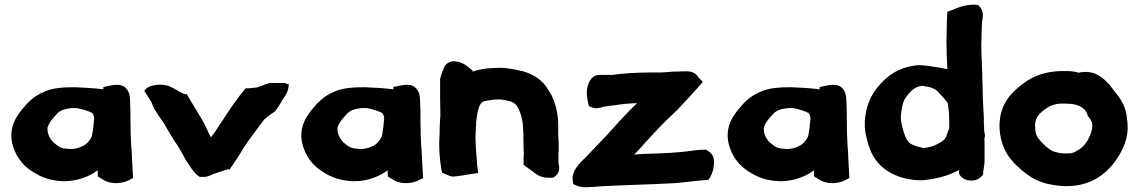

<svg xmlns="http://www.w3.org/2000/svg" viewBox="-20 -775 4873 821"><path d="M39 -140C51 -107 70 -79 98 -56C139 -25 182 -2 253 0C311 0 362 -20 398 -47V-21L425 -4C459 15 507 10 536 -7L549 -14L547 -52C546 -63 546 -73 545 -85L544 -107C544 -120 542 -137 541 -155C539 -196 538 -213 538 -254C538 -289 538 -313 536 -346C536 -360 534 -379 522 -394C500 -424 455 -409 442 -407L422 -403V-393C385 -398 334 -401 301 -402C253 -402 204 -400 165 -381C126 -364 102 -341 74 -307C37 -262 14 -209 39 -140ZM183 -224V-229C186 -239 192 -252 204 -266C232 -300 238 -306 286 -313H310L311 -312H312C328 -310 362 -299 374 -292C376 -290 379 -287 383 -272C381 -247 378 -216 373 -194C371 -185 358 -167 351 -162C339 -150 309 -138 285 -138H278C242 -140 235 -144 211 -164C196 -177 183 -199 183 -224Z M597 -387 627 -339 640 -308H641C653 -288 664 -271 679 -251C694 -224 711 -196 728 -169C741 -152 752 -132 764 -110C773 -91 787 -72 797 -57C805 -46 815 -30 835 -18L840 -19C864 -16 881 -25 892 -31L956 -52L961 -49C983 -81 1005 -114 1025 -148C1051 -187 1081 -225 1109 -263C1122 -275 1135 -285 1154 -297C1169 -314 1175 -327 1183 -339L1184 -340V-343C1188 -351 1218 -379 1214 -420L1212 -414L1199 -420H1133C1110 -414 1095 -406 1079 -401L1038 -397L1031 -398C993 -354 961 -306 930 -257C911 -232 899 -206 881 -188C875 -199 868 -217 861 -231C836 -282 803 -328 778 -374L774 -371C753 -378 741 -388 717 -400L700 -408C669 -417 630 -413 610 -400Z M1279 -140C1291 -107 1310 -79 1338 -56C1379 -25 1422 -2 1493 0C1551 0 1602 -20 1638 -47V-21L1665 -4C1699 15 1747 10 1776 -7L1789 -14L1787 -52C1786 -63 1786 -73 1785 -85L1784 -107C1784 -120 1782 -137 1781 -155C1779 -196 1778 -213 1778 -254C1778 -289 1778 -313 1776 -346C1776 -360 1774 -379 1762 -394C1740 -424 1695 -409 1682 -407L1662 -403V-393C1625 -398 1574 -401 1541 -402C1493 -402 1444 -400 1405 -381C1366 -364 1342 -341 1314 -307C1277 -262 1254 -209 1279 -140ZM1423 -224V-229C1426 -239 1432 -252 1444 -266C1472 -300 1478 -306 1526 -313H1550L1551 -312H1552C1568 -310 1602 -299 1614 -292C1616 -290 1619 -287 1623 -272C1621 -247 1618 -216 1613 -194C1611 -185 1598 -167 1591 -162C1579 -150 1549 -138 1525 -138H1518C1482 -140 1475 -144 1451 -164C1436 -177 1423 -199 1423 -224Z M1858 -159C1858 -118 1862 -82 1868 -48L1871 -36L1898 -25C1903 -22 1915 -18 1929 -21C1954 -23 1984 -30 2001 -32L2025 -35L2022 -56C2021 -63 2020 -69 2020 -73V-75C2017 -112 2014 -148 2013 -187V-195C2014 -198 2014 -206 2014 -208C2014 -216 2015 -225 2015 -236V-237L2016 -240V-252C2016 -254 2016 -253 2017 -261C2021 -300 2029 -332 2046 -341C2069 -346 2089 -350 2113 -350C2121 -350 2125 -349 2132 -348H2133L2148 -345C2168 -342 2179 -335 2189 -324C2205 -300 2217 -263 2217 -217V-215C2218 -208 2218 -200 2218 -192C2218 -172 2219 -154 2219 -136V-133C2220 -129 2220 -124 2220 -118C2220 -112 2220 -106 2219 -102V-70L2259 -41C2270 -33 2291 -13 2329 -15H2345L2352 -20C2381 -39 2369 -71 2368 -80V-118C2369 -124 2369 -132 2369 -137V-151C2369 -168 2368 -182 2367 -198V-237C2367 -302 2350 -356 2320 -398C2296 -436 2258 -458 2214 -471H2212C2185 -477 2152 -485 2114 -485C2103 -485 2096 -484 2089 -484C2055 -483 2030 -478 2000 -469L2001 -473L1989 -483C1978 -492 1958 -509 1931 -512C1902 -518 1880 -499 1875 -476C1869 -465 1866 -452 1862 -439V-360C1862 -335 1863 -315 1863 -291V-275L1862 -267V-266C1862 -256 1860 -241 1860 -226V-209C1860 -195 1858 -177 1858 -159Z M2429 -2 2431 12 2444 18C2464 27 2482 26 2503 25C2620 16 2746 15 2868 8C2915 4 2955 -2 2997 -5L3010 -6L3017 -18C3028 -37 3034 -60 3033 -88C3032 -115 3013 -127 2999 -135H2993C2975 -135 2958 -133 2941 -131C2877 -121 2807 -119 2734 -117L2703 -115C2698 -115 2695 -114 2691 -114C2692 -115 2694 -117 2696 -118C2709 -131 2723 -147 2736 -162C2758 -187 2783 -212 2807 -238C2829 -261 2853 -282 2877 -306C2910 -341 2939 -372 2970 -407L2985 -425L2969 -442C2968 -443 2968 -442 2967 -443C2960 -458 2942 -470 2920 -470C2905 -470 2891 -470 2876 -469H2861C2842 -467 2824 -466 2805 -465H2757C2699 -465 2644 -461 2592 -454C2590 -454 2587 -456 2576 -455H2545C2511 -455 2498 -425 2494 -410C2484 -382 2492 -351 2495 -335L2498 -321L2511 -316C2531 -308 2548 -315 2558 -318C2573 -321 2588 -323 2608 -325H2610C2639 -330 2670 -333 2704 -334C2658 -290 2615 -242 2573 -195C2544 -164 2516 -136 2486 -104C2472 -88 2422 -51 2429 -2Z M3102 -140C3114 -107 3133 -79 3161 -56C3202 -25 3245 -2 3316 0C3374 0 3425 -20 3461 -47V-21L3488 -4C3522 15 3570 10 3599 -7L3612 -14L3610 -52C3609 -63 3609 -73 3608 -85L3607 -107C3607 -120 3605 -137 3604 -155C3602 -196 3601 -213 3601 -254C3601 -289 3601 -313 3599 -346C3599 -360 3597 -379 3585 -394C3563 -424 3518 -409 3505 -407L3485 -403V-393C3448 -398 3397 -401 3364 -402C3316 -402 3267 -400 3228 -381C3189 -364 3165 -341 3137 -307C3100 -262 3077 -209 3102 -140ZM3246 -224V-229C3249 -239 3255 -252 3267 -266C3295 -300 3301 -306 3349 -313H3373L3374 -312H3375C3391 -310 3425 -299 3437 -292C3439 -290 3442 -287 3446 -272C3444 -247 3441 -216 3436 -194C3434 -185 3421 -167 3414 -162C3402 -150 3372 -138 3348 -138H3341C3305 -140 3298 -144 3274 -164C3259 -177 3246 -199 3246 -224Z M3678 -230C3679 -213 3683 -195 3687 -179L3693 -157C3696 -150 3697 -146 3700 -138C3728 -57 3812 -4 3922 -4H3924C3987 -10 4036 -24 4081 -48V-31L4086 -24C4106 3 4155 5 4178 -22L4183 -27C4184 -35 4185 -47 4186 -53C4187 -61 4190 -73 4190 -87V-169C4190 -171 4189 -174 4189 -179V-181C4192 -191 4193 -198 4189 -210V-214C4188 -219 4188 -225 4188 -232V-236C4187 -240 4187 -244 4187 -250V-272C4185 -311 4182 -352 4182 -389C4182 -398 4182 -406 4181 -417C4181 -475 4176 -530 4176 -585C4177 -598 4177 -615 4177 -627C4177 -645 4179 -661 4179 -682C4180 -690 4192 -724 4168 -748L4161 -754C4111 -760 4072 -740 4046 -730L4031 -725L4030 -708C4029 -686 4028 -667 4028 -643C4028 -630 4028 -617 4027 -605V-603C4027 -560 4029 -521 4031 -479C4010 -484 3986 -488 3963 -491L3943 -494C3934 -495 3927 -495 3922 -496H3918C3911 -496 3906 -497 3894 -495C3819 -485 3775 -452 3736 -406C3702 -367 3682 -317 3678 -258ZM3832 -270V-276C3832 -279 3834 -298 3835 -304V-306L3836 -309C3839 -331 3845 -348 3856 -362C3874 -387 3894 -405 3923 -408C3930 -407 3938 -405 3949 -404C3958 -402 3968 -398 3978 -393C3981 -391 3985 -389 3991 -383C4001 -370 4013 -360 4019 -352C4021 -350 4025 -342 4032 -336C4035 -321 4036 -306 4038 -290C4038 -281 4038 -274 4039 -262V-227C4034 -215 4030 -201 4027 -194V-193C4019 -174 4003 -166 3974 -152C3964 -148 3952 -146 3939 -143H3933L3930 -142C3928 -142 3927 -142 3924 -143C3894 -150 3872 -158 3863 -170C3849 -190 3840 -219 3833 -256C3833 -259 3833 -264 3832 -270Z M4285 -347C4237 -274 4249 -172 4291 -109H4292V-108C4299 -99 4306 -89 4312 -83L4313 -81C4338 -56 4369 -27 4408 -7C4441 9 4479 17 4517 20H4524L4527 21H4540C4550 21 4557 20 4562 20H4564C4647 14 4708 -30 4747 -83C4775 -122 4799 -167 4802 -222V-224C4802 -241 4801 -258 4798 -277C4790 -342 4751 -375 4727 -409L4726 -411C4712 -425 4700 -439 4682 -450C4654 -468 4622 -471 4592 -464C4580 -468 4564 -471 4546 -471H4516C4453 -470 4399 -451 4357 -419C4330 -399 4304 -377 4285 -347ZM4407 -221V-225C4401 -266 4420 -287 4450 -309C4468 -322 4489 -331 4518 -332H4529C4537 -332 4545 -331 4557 -331C4600 -328 4627 -306 4631 -280C4641 -268 4649 -257 4651 -243C4651 -231 4649 -219 4646 -210C4636 -178 4618 -151 4596 -137C4579 -126 4568 -119 4550 -119H4525C4497 -122 4480 -127 4465 -139C4448 -151 4442 -159 4428 -173V-174C4417 -185 4407 -202 4407 -221Z"/></svg>

Font: Hussar Pisanka
Style: Blk
Weight: 700
Designer: Robert Jablonski
Foundry: Cannot Into Space Fonts
Version: Version 1.070